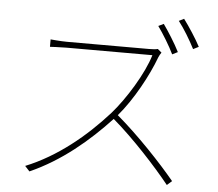

<svg xmlns="http://www.w3.org/2000/svg" viewBox="-57 -895 1114 979"><g transform="rotate(5 500.0 -405.0)"><path d="M745 -796 718 -783C745 -746 782 -685 801 -645L829 -659C807 -703 770 -761 745 -796ZM846 -831 820 -818C849 -781 882 -726 905 -681L933 -695C913 -734 873 -795 846 -831ZM746 -649 726 -666C715 -663 701 -662 680 -662C649 -662 287 -662 261 -662C229 -662 177 -667 177 -667V-629C177 -629 231 -632 261 -632C287 -632 671 -632 701 -632C673 -537 588 -399 518 -320C406 -195 265 -78 104 -13L128 13C288 -58 422 -172 533 -291C641 -199 763 -65 832 21L857 -1C786 -87 665 -216 552 -312C626 -398 697 -529 732 -624C734 -630 742 -644 746 -649Z"/></g></svg>

Font: Noto Sans CJK SC Thin
Style: Regular
Weight: 100
Designer: Ryoko NISHIZUKA 西塚涼子 (kana, bopomofo & ideographs); Paul D. Hunt (Latin, Greek & Cyrillic); Sandoll Communications 산돌커뮤니
Foundry: Adobe
Version: Version 2.004;hotconv 1.0.118;makeotfexe 2.5.65603